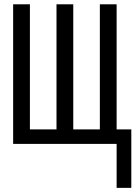

<svg xmlns="http://www.w3.org/2000/svg" viewBox="-20 -679 640 906"><path d="M530.3 207.5V0H42V-658.7H121.1V-68.4H246.6V-658.7H325.7V-68.4H451.2V-658.7H530.3V-68.4H599.6V207.5Z"/></svg>

Font: Cousine
Style: Regular
Weight: 400
Monospace: yes
Designer: Steve Matteson
Foundry: Monotype Imaging Inc.
Version: Version 1.21